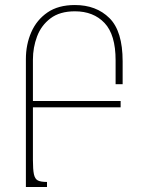

<svg xmlns="http://www.w3.org/2000/svg" viewBox="-20 -744 573 764"><path d="M167 0H83V-509Q83 -567 104.5 -616Q126 -665 169 -694.5Q212 -724 278 -724Q363 -724 415.5 -672Q468 -620 468 -500V-409H440V-504Q440 -606 396 -652.5Q352 -699 278 -699Q218 -699 181 -671Q144 -643 127.5 -599Q111 -555 111 -507V-342H460V-317H111V-107Q111 -69 115 -50.5Q119 -32 130.5 -26Q142 -20 167 -20Z"/></svg>

Font: Noto Serif Armenian Condensed Thin
Style: Regular
Weight: 100
Width: 3
Designer: Monotype Design Team
Foundry: Monotype Imaging Inc.
Version: Version 2.008; ttfautohint (v1.8.4.7-5d5b)